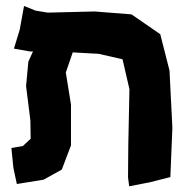

<svg xmlns="http://www.w3.org/2000/svg" viewBox="-20 -618 637 651"><path d="M61.5 -597.7 46.9 -517.6 27.3 -453.1 82 -443.4H91.8L76.2 -409.2L68.4 -326.2L83 -210L84 -147.5L57.6 -123L18.6 -116.2L25.4 -48.8L37.1 5.9L127.9 -8.8L189.5 -43L220.7 -125V-263.7L203.1 -372.1L226.6 -440.4L314.5 -435.5L395.5 -417L418.9 -315.4L415 -127.9L414.1 -16.6L418 13.7L488.3 0L557.6 -17.6L564.5 -184.6L554.7 -378.9L523.4 -502L425.8 -569.3L300.8 -579.1L141.6 -575.2L100.6 -582Z"/></svg>

Font: MaokenAssortedSans-TC
Style: Regular
Weight: 500
Version: Version 0.83